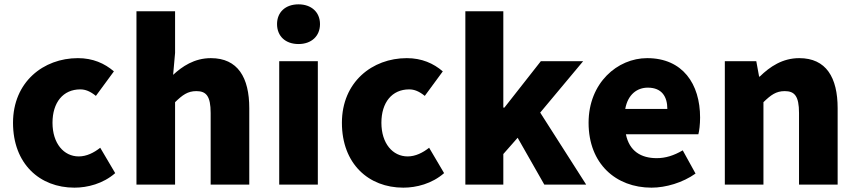

<svg xmlns="http://www.w3.org/2000/svg" viewBox="-20 -851 3947 885"><path d="M323 14C383 14 455 -4 511 -53L442 -170C413 -147 379 -130 343 -130C274 -130 222 -190 222 -285C222 -379 271 -439 350 -439C374 -439 396 -430 422 -409L505 -522C462 -559 408 -583 339 -583C180 -583 40 -473 40 -285C40 -96 163 14 323 14Z M609 0H787V-380C821 -413 845 -431 885 -431C930 -431 951 -409 951 -330V0H1129V-352C1129 -494 1076 -583 952 -583C875 -583 819 -544 778 -506L787 -607V-799H609Z M1267 0H1445V-569H1267ZM1356 -648C1415 -648 1455 -684 1455 -740C1455 -795 1415 -831 1356 -831C1296 -831 1257 -795 1257 -740C1257 -684 1296 -648 1356 -648Z M1839 14C1899 14 1971 -4 2027 -53L1958 -170C1929 -147 1895 -130 1859 -130C1790 -130 1738 -190 1738 -285C1738 -379 1787 -439 1866 -439C1890 -439 1912 -430 1938 -409L2021 -522C1978 -559 1924 -583 1855 -583C1696 -583 1556 -473 1556 -285C1556 -96 1679 14 1839 14Z M2125 0H2300V-141L2366 -216L2489 0H2682L2470 -332L2668 -569H2473L2305 -355H2300V-799H2125Z M2983 14C3049 14 3127 -9 3186 -51L3127 -158C3086 -134 3048 -122 3007 -122C2935 -122 2881 -154 2865 -232H3199C3203 -246 3207 -277 3207 -309C3207 -464 3127 -583 2963 -583C2826 -583 2693 -469 2693 -285C2693 -96 2819 14 2983 14ZM2862 -349C2874 -416 2917 -447 2966 -447C3031 -447 3056 -405 3056 -349Z M3321 0H3499V-380C3533 -413 3557 -431 3597 -431C3642 -431 3663 -409 3663 -330V0H3841V-352C3841 -494 3788 -583 3664 -583C3587 -583 3529 -544 3482 -498H3479L3466 -569H3321Z"/></svg>

Font: Noto Sans TC Black
Style: Regular
Weight: 900
Designer: Ryoko NISHIZUKA 西塚涼子 (kana, bopomofo & ideographs); Paul D. Hunt (Latin, Greek & Cyrillic); Sandoll Communications 산돌커뮤니
Foundry: Adobe
Version: Version 2.004;hotconv 1.0.118;makeotfexe 2.5.65603